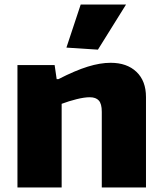

<svg xmlns="http://www.w3.org/2000/svg" viewBox="-20 -827 717 847"><path d="M273 -617 336 -807H536L412 -608ZM57 -540H221L230 -478H238Q312 -516 367 -533Q422 -550 468 -550Q540 -550 582 -510Q624 -470 624 -399V0H429V-334Q429 -369 416 -383.5Q403 -398 376 -398Q352 -398 318 -389.5Q284 -381 252 -369V0H57Z"/></svg>

Font: Encode Sans Normal
Style: ExtraBold
Weight: 800
Designer: Pablo Impallari, Andres Torresi
Foundry: Pablo Impallari, Andres Torresi
Version: Version 1.000; ttfautohint (v1.00) -l 8 -r 50 -G 200 -x 14 -